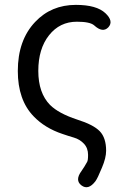

<svg xmlns="http://www.w3.org/2000/svg" viewBox="-20 -574 519 787"><path d="M371 169Q342 207 314 186Q286 165 314 127Q326 110 337 90Q341 84 341 61Q341 33 324 15Q307 -3 283 -10Q259 -17 236 -25Q164 -49 118 -97Q53 -164 53 -283Q53 -409 124 -484Q190 -554 291 -554Q376 -554 412 -520Q447 -487 424 -462Q401 -438 366 -470Q349 -485 295 -485Q225 -485 181 -429.5Q137 -374 137 -283.5Q137 -193 185 -144Q220 -109 296 -84Q363 -63 389 -36Q415 -9 415 44Q415 73 398 113Q380 157 371 169Z"/></svg>

Font: Resource Han Rounded KR Normal
Style: Regular
Weight: 350
Designer: Cyano Hao (round all glyphs); Ryoko NISHIZUKA 西塚涼子 (kana, bopomofo & ideographs); Paul D. Hunt (Latin, Greek & Cyrillic)
Foundry: Cyano Hao
Version: 0.990